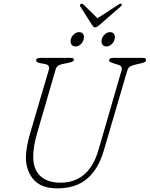

<svg xmlns="http://www.w3.org/2000/svg" viewBox="-20 -1017 820 1052"><path d="M520 -197 645 -628Q649.5 -642.5 645.5 -650.2Q641.5 -658 625 -663L602 -670Q591 -674 584.5 -677Q578 -680 578 -686Q578 -700 601 -700H762Q780 -700 780 -689Q780 -682.5 776.2 -678.8Q772.5 -675 756 -671L722 -663Q705 -659.5 693.8 -653.2Q682.5 -647 677 -629L548 -190Q519 -90.5 457.2 -37.8Q395.5 15 294 15Q205.5 15 163.8 -33.5Q122 -82 122 -155Q122 -184 129 -220.2Q136 -256.5 147 -293L247 -633Q251 -645 247 -654Q243 -663 227 -666L200 -671Q187.5 -673.5 182.8 -677.5Q178 -681.5 178 -688Q178 -700 206 -700H368Q385 -700 385 -690Q385 -684 378.8 -680.5Q372.5 -677 356 -673L322 -666Q308 -663 298.5 -656.8Q289 -650.5 285 -637L185 -293Q174 -256.5 168 -221.8Q162 -187 162 -159Q162 -88.5 201.5 -52.2Q241 -16 311 -16Q387.5 -16 440.5 -60.2Q493.5 -104.5 520 -197ZM393.5 -762.5Q378 -762.5 371 -774.2Q364 -786 368 -802Q372.5 -818 385.2 -829.5Q398 -841 414 -841Q429 -841 436 -829.5Q443 -818 438.5 -802Q434.5 -786 421.8 -774.2Q409 -762.5 393.5 -762.5ZM563 -762.5Q547.5 -762.5 540.5 -774.2Q533.5 -786 537.5 -802Q542 -818 554.8 -829.5Q567.5 -841 583.5 -841Q598.5 -841 605.5 -829.5Q612.5 -818 608 -802Q604 -786 591.2 -774.2Q578.5 -762.5 563 -762.5ZM523 -878.5Q510 -867 502 -867Q493 -867 485.5 -878.5L420 -981.5Q415 -990.5 423 -995.5Q429.5 -999 436.5 -993L514 -917L631 -993Q641 -999 645.5 -995.5Q651.5 -990.5 641.5 -981.5Z"/></svg>

Font: Fraunces 9pt S100 Thin
Style: Italic
Weight: 100
Italic angle: -16°
Version: Version 1.000; ttfautohint (v1.8.3)